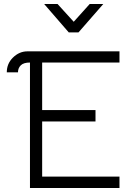

<svg xmlns="http://www.w3.org/2000/svg" viewBox="-20 -941 688 961"><path d="M373 -779H324L201 -921H268L349 -832L429 -921H497ZM578 -628H191V-390H458V-333H191V-57H578V0H130V-628Q98 -628 84 -614Q70 -600 70 -579H14Q14 -622 44 -652Q76 -684 117 -684H578Z"/></svg>

Font: Bellota
Style: Regular
Weight: 400
Designer: Kemie Guaida
Foundry: Kemie Guaida
Version: Version 1.000;PS 002.000;hotconv 1.0.70;makeotf.lib2.5.58329